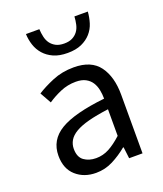

<svg xmlns="http://www.w3.org/2000/svg" viewBox="-136 -815 777 916"><g transform="rotate(-20 252.0 -356.5)"><path d="M194 12Q133 12 92.5 -24Q52 -60 52 -126Q52 -206 123 -248.5Q194 -291 350 -308Q350 -331 345.5 -353Q341 -375 330 -392Q319 -409 299.5 -419.5Q280 -430 250 -430Q208 -430 171 -414Q134 -398 105 -378L73 -435Q107 -457 156 -477.5Q205 -498 264 -498Q353 -498 393 -443.5Q433 -389 433 -298V0H365L358 -58H355Q320 -29 280 -8.5Q240 12 194 12ZM218 -54Q253 -54 284 -70.5Q315 -87 350 -119V-254Q289 -246 247.5 -235Q206 -224 180.5 -209Q155 -194 143.5 -174.5Q132 -155 132 -132Q132 -90 157 -72Q182 -54 218 -54ZM262 -572Q220 -572 191 -585Q162 -598 143 -619.5Q124 -641 115 -668.5Q106 -696 105 -725H173Q174 -704 178.5 -684.5Q183 -665 193.5 -651Q204 -637 220.5 -628.5Q237 -620 262 -620Q287 -620 303.5 -628.5Q320 -637 330.5 -651Q341 -665 345.5 -684.5Q350 -704 351 -725H419Q417 -696 408.5 -668.5Q400 -641 381 -619.5Q362 -598 333 -585Q304 -572 262 -572Z"/></g></svg>

Font: Pinyin1712
Style: Regular
Weight: 400
Version: Version 1